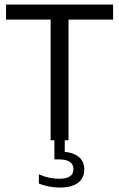

<svg xmlns="http://www.w3.org/2000/svg" viewBox="-20 -615 522 842"><path d="M202 0V-529H6.5V-595H476V-529H280.5V0ZM243 207.5Q219 207.5 195.2 203Q171.5 198.5 150.5 190V149.5Q176 160.5 198 164.8Q220 169 240 169Q269 169 285.5 159Q302 149 302 126.5Q302 104.5 285.2 94.2Q268.5 84 239 84H218.5V-10H264V68.5L247 50.5Q294 50.5 321.8 70.2Q349.5 90 349.5 128.5Q349.5 166.5 321.8 187Q294 207.5 243 207.5Z"/></svg>

Font: Encode Sans SC SemiCondensed
Style: Regular
Weight: 400
Width: 4
Designer: Multiple Designers
Foundry: Impallari Type
Version: Version 3.002